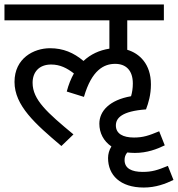

<svg xmlns="http://www.w3.org/2000/svg" viewBox="-20 -642 797 860"><path d="M204 -426C131 -426 45 -381 45 -275C45 -169 138 -87 255 12L309 -40C192 -137 126 -195 126 -271C126 -319 155 -353 209 -353C249 -353 280 -337 311 -313C298 -290 287 -263 279 -232L356 -208C391 -329 446 -356 496 -356C543 -356 575 -328 575 -268C575 -247 572 -228 567 -211C470 -194 425 -144 425 -88C425 -46 444 -10 479 14C469 30 464 48 464 66C464 142 518 198 624 198C678 198 722 181 757 164L732 101C686 120 661 128 619 128C569 128 538 112 538 75C538 62 541 52 550 41C561 42 572 43 584 43C639 43 683 26 718 9L693 -54C647 -35 622 -26 580 -26C531 -26 499 -43 499 -80C499 -113 525 -144 634 -152C645 -181 656 -217 656 -264C656 -356 604 -403 550 -419V-551H714V-622H0V-551H470V-424C425 -417 386 -399 354 -369C310 -406 263 -426 204 -426Z"/></svg>

Font: Noto Sans Devanagari UI
Style: Regular
Weight: 400
Designer: Jelle Bosma - Monotype Design Team
Foundry: Monotype Imaging Inc.
Version: Version 2.003